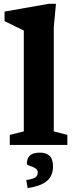

<svg xmlns="http://www.w3.org/2000/svg" viewBox="-20 -764 408 1012"><path d="M263.5 -71.5 335 -53V0H31.5V-53L105.5 -71.5V-603Q96 -608 64.5 -623Q33 -638 4 -652.5V-703L237 -744H275L263.5 -621ZM118.5 185Q155.5 179 167.2 170.5Q179 162 179 145Q179 129.5 164.5 121.8Q150 114 135.8 109.5Q121.5 105 121.5 99.5Q121.5 71 137.5 55.8Q153.5 40.5 191 40.5Q223 40.5 241.2 57.2Q259.5 74 259.5 116Q259.5 140 249 162.5Q238.5 185 209.8 202Q181 219 125.5 227.5Z"/></svg>

Font: Newsreader Caption SemiBold
Style: Regular
Weight: 600
Designer: Hugues Gentile
Foundry: Production Type
Version: Version 1.001